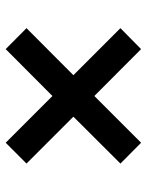

<svg xmlns="http://www.w3.org/2000/svg" viewBox="62 -760 528 692"><g transform="rotate(90 326.0 -414.0)"><path d="M157 -170.5 326 -339 494.5 -170.5 569.5 -245.5 400.5 -414.5 569.5 -584 494.5 -658.5 326 -490 157 -658.5 81.5 -584 251 -414.5 81.5 -245.5Z"/></g></svg>

Font: Spartan SemiBold
Style: Regular
Weight: 600
Designer: Matt Bailey, Mirko Velimirovic
Foundry: Matt Bailey
Version: Version 1.003; ttfautohint (v1.8.3)